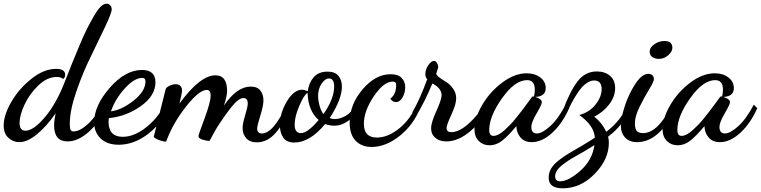

<svg xmlns="http://www.w3.org/2000/svg" viewBox="-36 -740 4122 1040"><path d="M-16 -60Q-16 -116 25 -187.5Q66 -259 134 -313Q202 -367 268 -367Q317 -367 317 -335Q317 -319 305 -312Q297 -323 270 -323Q219 -323 170.5 -276Q122 -229 96 -171.5Q70 -114 70 -74Q70 -32 102 -32Q145 -32 207 -105Q269 -178 315 -297L354 -396L393 -490Q417 -548 434 -581.5Q451 -615 471.5 -651Q492 -687 509 -703.5Q526 -720 541 -720Q552 -720 560.5 -711.5Q569 -703 569 -690Q569 -669 533 -594L456 -434Q414 -350 378 -246Q342 -142 342 -69Q342 -45 346.5 -36.5Q351 -28 362 -28Q396 -28 440 -68Q484 -108 517 -176L536 -160Q503 -78 445 -26Q387 26 330 26Q257 26 257 -61Q257 -84 265 -126Q216 -55 164 -12.5Q112 30 69 30Q36 30 10 7Q-16 -16 -16 -60Z M474 -77Q474 -168 558.5 -264.5Q643 -361 733 -361Q806 -361 806 -294Q806 -222 728 -166Q650 -110 554 -100Q552 -90 552 -77Q552 -67 553.5 -58Q555 -49 561.5 -33.5Q568 -18 585.5 -8.5Q603 1 629 1Q690 1 753.5 -48.5Q817 -98 856 -172L876 -156Q836 -66 761.5 -11Q687 44 607 44Q544 44 509 10Q474 -24 474 -77ZM565 -137Q623 -144 687.5 -195Q752 -246 752 -299Q752 -318 735 -318Q691 -318 639 -260Q587 -202 565 -137Z M797 0Q857 -241 861 -256Q864 -267 882.5 -275.5Q901 -284 916 -284Q931 -284 940.5 -275Q950 -266 950 -251Q950 -235 936 -179Q1048 -332 1131 -332Q1194 -332 1194 -248Q1194 -219 1177 -168Q1247 -271 1322 -271Q1358 -271 1374.5 -249.5Q1391 -228 1391 -196Q1391 -168 1374 -113.5Q1357 -59 1357 -44Q1357 -17 1382 -17Q1445 -17 1517 -173L1534 -152Q1505 -77 1459.5 -23Q1414 31 1355 31Q1318 31 1298 9Q1278 -13 1278 -47Q1278 -70 1292 -116Q1306 -162 1306 -179Q1306 -209 1283 -209Q1261 -209 1232 -177Q1203 -145 1154 -72Q1141 -54 1122.5 -19.5Q1104 15 1099 23Q1081 23 1060 16Q1039 9 1039 -3Q1039 -10 1072 -98.5Q1105 -187 1105 -223Q1105 -253 1084 -253Q1043 -253 971.5 -162.5Q900 -72 864 27Q846 27 821.5 17Q797 7 797 0Z M1480 -62Q1480 -128 1518 -191Q1556 -254 1600 -254Q1612 -254 1631 -246Q1637 -292 1663.5 -322Q1690 -352 1738 -352Q1778 -352 1797 -329.5Q1816 -307 1816 -271Q1816 -202 1750 -101Q1762 -95 1778 -95Q1806 -95 1838 -113.5Q1870 -132 1887 -170L1905 -157Q1884 -109 1848.5 -84Q1813 -59 1775 -59Q1752 -59 1725 -68Q1642 32 1558 32Q1516 32 1498 5Q1480 -22 1480 -62ZM1560 -65Q1560 -19 1594 -19Q1630 -19 1690 -90Q1633 -140 1630 -237Q1611 -227 1585.5 -167.5Q1560 -108 1560 -65ZM1687 -220Q1687 -197 1695 -167.5Q1703 -138 1716 -122Q1774 -205 1774 -271Q1774 -315 1746 -315Q1725 -315 1706 -287Q1687 -259 1687 -220Z M1858 -76Q1858 -174 1928 -256Q1998 -338 2080 -338Q2120 -338 2139.5 -318Q2159 -298 2159 -268Q2159 -238 2144.5 -212.5Q2130 -187 2109 -187Q2090 -187 2078 -206Q2110 -228 2110 -281Q2110 -298 2091 -298Q2042 -298 1988.5 -218Q1935 -138 1935 -70Q1935 5 2005 5Q2005 5 2006 5Q2065 5 2126.5 -44.5Q2188 -94 2220 -173L2240 -155Q2204 -64 2129 -4Q2054 56 1977 56Q1923 56 1890.5 22.5Q1858 -11 1858 -76Z M2197 -130Q2243 -212 2278 -311Q2268 -321 2268 -338Q2268 -364 2284 -387Q2300 -410 2315 -410Q2325 -410 2331.5 -398Q2338 -386 2338 -378Q2338 -374 2332.5 -358.5Q2327 -343 2327 -341Q2328 -332 2345 -319.5Q2362 -307 2382 -295Q2402 -283 2418.5 -259.5Q2435 -236 2435 -207Q2435 -175 2409 -119Q2383 -63 2383 -47Q2383 -24 2408 -24Q2452 -24 2506 -73.5Q2560 -123 2582 -171L2606 -153Q2575 -83 2510.5 -28.5Q2446 26 2382 26Q2345 26 2322 6.5Q2299 -13 2299 -46Q2299 -75 2327.5 -138Q2356 -201 2356 -224Q2356 -262 2306 -288Q2267 -192 2212 -101Z M2534 -41Q2534 -99 2575 -170Q2616 -241 2683.5 -292Q2751 -343 2817 -343Q2861 -343 2890.5 -320.5Q2920 -298 2920 -263Q2920 -217 2863 -215Q2899 -204 2899 -186Q2899 -174 2870.5 -125.5Q2842 -77 2842 -53Q2842 -17 2872 -17Q2900 -17 2943.5 -56Q2987 -95 3028 -173L3047 -154Q3010 -71 2955 -20.5Q2900 30 2844 30Q2804 30 2782.5 3.5Q2761 -23 2761 -57Q2716 -3 2684 22Q2652 47 2616 47Q2581 47 2557.5 24Q2534 1 2534 -41ZM2614 -36Q2614 -4 2637 -4Q2650 -4 2664.5 -11.5Q2679 -19 2696 -34L2727 -64Q2742 -79 2761 -103L2791 -141L2820 -180L2844 -213Q2847 -218 2852 -218H2854L2856 -217Q2861 -233 2861 -254Q2861 -306 2819 -306Q2753 -306 2683.5 -208Q2614 -110 2614 -36Z M3045 91 3115 50Q3159 24 3186 6Q3183 -59 3102 -117Q3157 -132 3190 -174Q3223 -216 3223 -257Q3223 -304 3182 -304Q3165 -304 3147.5 -293.5Q3130 -283 3116 -267.5Q3102 -252 3086 -226.5Q3070 -201 3058 -178L3031 -123L3012 -139Q3050 -243 3091.5 -298Q3133 -353 3197 -353Q3240 -353 3268 -329.5Q3296 -306 3296 -263Q3296 -217 3264 -175Q3232 -133 3183 -108Q3226 -74 3248 -26Q3329 -88 3359 -166L3372 -150Q3342 -62 3258 0Q3262 18 3262 33Q3262 123 3185.5 201.5Q3109 280 3012 280Q2936 280 2936 223Q2936 196 2949 173.5Q2962 151 2990 129Q3018 107 3045 91ZM2971 215Q2971 242 2998 242Q3043 242 3107.5 185Q3172 128 3184 46Q3162 60 3125 82L3065 116Q3043 129 3018.5 147Q2994 165 2982.5 181.5Q2971 198 2971 215Z M3327 -59Q3327 -99 3348 -164.5Q3369 -230 3405 -285Q3441 -340 3476 -340Q3489 -340 3497.5 -332.5Q3506 -325 3506 -311Q3506 -298 3480.5 -256.5Q3455 -215 3429 -162.5Q3403 -110 3403 -72Q3403 -41 3414 -30Q3425 -19 3448 -19Q3527 -19 3605 -172L3620 -156Q3585 -68 3531 -19Q3477 30 3415 30Q3373 30 3350 5Q3327 -20 3327 -59ZM3483 -460Q3483 -483 3508.5 -500.5Q3534 -518 3563 -518Q3606 -518 3606 -481Q3606 -460 3583 -440.5Q3560 -421 3533 -421Q3512 -421 3497.5 -431Q3483 -441 3483 -460Z M3553 -41Q3553 -99 3594 -170Q3635 -241 3702.5 -292Q3770 -343 3836 -343Q3880 -343 3909.5 -320.5Q3939 -298 3939 -263Q3939 -217 3882 -215Q3918 -204 3918 -186Q3918 -174 3889.5 -125.5Q3861 -77 3861 -53Q3861 -17 3891 -17Q3919 -17 3962.5 -56Q4006 -95 4047 -173L4066 -154Q4029 -71 3974 -20.5Q3919 30 3863 30Q3823 30 3801.5 3.5Q3780 -23 3780 -57Q3735 -3 3703 22Q3671 47 3635 47Q3600 47 3576.5 24Q3553 1 3553 -41ZM3633 -36Q3633 -4 3656 -4Q3669 -4 3683.5 -11.5Q3698 -19 3715 -34L3746 -64Q3761 -79 3780 -103L3810 -141L3839 -180L3863 -213Q3866 -218 3871 -218H3873L3875 -217Q3880 -233 3880 -254Q3880 -306 3838 -306Q3772 -306 3702.5 -208Q3633 -110 3633 -36Z"/></svg>

Font: TypoPRO Dancing Script
Style: Bold
Weight: 700
Designer: Pablo Impallari
Foundry: Pablo Impallari. www.impallari.com Igino Marini. www.ikern.com
Version: Version 1.002